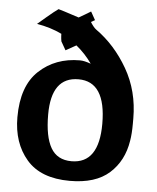

<svg xmlns="http://www.w3.org/2000/svg" viewBox="-51 -735 644 789"><g transform="rotate(5 271.0 -340.5)"><path d="M29 -232Q29 -361 96.5 -424Q164 -487 265 -487Q283 -487 310 -477Q283 -516 245 -547L202 -523L182 -558Q180 -569 179.5 -578.5Q179 -588 179 -589Q134 -611 76 -621Q83 -627 113 -652.5Q143 -678 159 -689Q168 -687 244 -662Q252 -666 269 -676.5Q286 -687 293 -691L312 -657Q306 -654 296 -648Q310 -626 320 -619Q399 -563 451.5 -472Q504 -381 504 -268V-247Q504 -205 499 -176Q486 -92 429 -41Q372 10 266 10Q146 10 87.5 -58Q29 -126 29 -232ZM154 -254Q154 -163 180.5 -117Q207 -71 266 -71Q379 -71 379 -235Q379 -409 266 -409Q154 -409 154 -254Z"/></g></svg>

Font: Coval
Style: Bold
Weight: 700
Foundry: Context Ltd
Version: Version 001.000